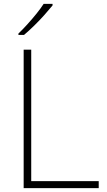

<svg xmlns="http://www.w3.org/2000/svg" viewBox="-20 -970 550 990"><path d="M102 0V-714H141V-36H489V0ZM251 -942Q234 -921 209.5 -893.5Q185 -866 157 -838.5Q129 -811 104 -790H75V-797Q96 -817 121 -844.5Q146 -872 168.5 -900Q191 -928 205 -950H251Z"/></svg>

Font: Noto Sans ExtraLight
Style: Regular
Weight: 200
Designer: Monotype Design Team
Foundry: Monotype Imaging Inc.
Version: Version 2.007